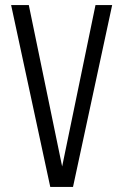

<svg xmlns="http://www.w3.org/2000/svg" viewBox="-20 -740 488 760"><path d="M179 0 24 -720H94L232 -52H220L358 -720H424L269 0Z"/></svg>

Font: Instrument Sans Condensed
Style: Regular
Weight: 400
Width: 3
Designer: Rodrigo Fuenzalida
Foundry: fragTYPE
Version: Version 1.000;gftools[0.9.28]